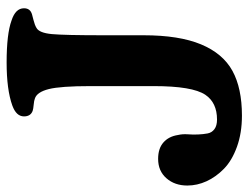

<svg xmlns="http://www.w3.org/2000/svg" viewBox="-108 -641 768 594"><g transform="rotate(-90 276.0 -344.0)"><path d="M306.6 -252V-448.2Q306.6 -540.5 297.4 -577.1Q288.1 -613.8 268.1 -620.1Q262.2 -622.6 249 -623.8Q235.8 -625 230 -627Q212.9 -633.3 212.9 -653.8Q212.9 -677.7 246.6 -689.9Q295.4 -707.5 379.9 -707.5Q467.8 -707.5 509.3 -692.4Q547.4 -680.2 547.4 -653.8Q547.4 -634.3 528.3 -628.9Q527.3 -628.4 511.5 -624.5Q495.6 -620.6 486.8 -615.2Q471.2 -606.9 467.5 -567.4Q463.9 -527.8 463.9 -407.2V-283.7Q463.9 -173.8 435.8 -106.2Q407.7 -38.6 354 -9Q300.3 20.5 215.3 20.5Q161.6 20.5 118.9 5.1Q76.2 -10.3 50.8 -35.2Q25.4 -60.1 12.2 -89.1Q-1 -118.2 -1 -148.4Q-1 -187.5 21.5 -213.1Q43.9 -238.8 81.5 -238.8Q113.8 -238.8 132.3 -222.4Q150.9 -206.1 155.3 -177.7Q158.7 -163.1 157.5 -147Q156.2 -130.9 157 -114.7Q157.7 -98.6 160.2 -85.7Q162.6 -72.8 173.3 -64.7Q184.1 -56.6 203.1 -56.6Q255.4 -56.6 279.8 -92.8Q306.6 -132.8 306.6 -252Z"/></g></svg>

Font: Cooper*
Style: Bold
Weight: 700
Designer: Owen Earl
Foundry: indestructible type*
Version: Version 0.001